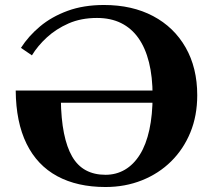

<svg xmlns="http://www.w3.org/2000/svg" viewBox="-20 -740 847 770"><path d="M397 -720Q510 -720 594 -675.5Q678 -631 724.5 -549.5Q771 -468 771 -358Q771 -276 743.5 -209Q716 -142 666.5 -93Q617 -44 549.5 -17Q482 10 403 10Q290 10 209.5 -33.5Q129 -77 86.5 -163.5Q44 -250 43 -377H688L689 -328H193L224 -342Q225 -263 236.5 -206Q248 -149 269.5 -112Q291 -75 324.5 -57Q358 -39 403 -39Q446 -39 481 -59.5Q516 -80 541 -120Q566 -160 579 -219.5Q592 -279 592 -356Q592 -432 577.5 -490Q563 -548 535 -587.5Q507 -627 465.5 -647.5Q424 -668 369 -668Q305 -668 255 -646Q205 -624 168 -590Q131 -556 108 -518L64 -548Q94 -595 140.5 -634Q187 -673 251 -696.5Q315 -720 397 -720Z"/></svg>

Font: Roboto Serif 120pt Expanded SemiBold
Style: Regular
Weight: 600
Width: 7
Designer: Greg Gazdowicz
Foundry: Commercial Type
Version: Version 1.008